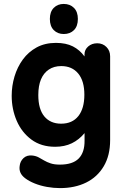

<svg xmlns="http://www.w3.org/2000/svg" viewBox="-20 -750 655 985"><path d="M262.8 3Q191 3 141.2 -33.9Q91.5 -70.8 65.8 -130.2Q40 -189.8 40 -258.8Q40 -309.5 54.4 -357.6Q68.8 -405.8 97.2 -444.8Q125.8 -483.8 168.2 -506.9Q210.8 -530 267 -530Q318.5 -530 353.9 -512Q389.2 -494 413.5 -460.5V-470.8Q413.5 -495.2 432.4 -511.6Q451.2 -528 478.8 -528Q507 -528 526 -509Q545 -490 545 -461V-31Q545 47.8 512.2 103Q479.5 158.2 421.8 186.6Q364 215 287.8 215Q254.8 215 220.8 208.9Q186.8 202.8 157.8 191.1Q128.8 179.5 108.5 164Q91.2 150.5 84.8 135.5Q78.2 120.5 80.8 102.2Q83 77.8 100.5 61.2Q118 44.8 146 47.8Q164.8 50 178.6 57.5Q192.5 65 206.6 73.4Q220.8 81.8 239.8 88.1Q258.8 94.5 287.2 94.5Q353 94.5 383.8 63.1Q414.5 31.8 413.8 -29V-67.2Q385.8 -33.2 348.6 -15.1Q311.5 3 262.8 3ZM293.5 -115.5Q351 -115.5 381.9 -154.5Q412.8 -193.5 412.8 -264.2Q412.8 -335 381.1 -373Q349.5 -411 294.2 -411Q257 -411 230.5 -393.2Q204 -375.5 190.2 -342.8Q176.5 -310 176.5 -262.5Q176.5 -189.8 207.6 -152.6Q238.8 -115.5 293.5 -115.5ZM307 -575.5Q275.8 -575.5 255.8 -595.6Q235.8 -615.8 235.8 -652.8Q235.8 -689.2 255.6 -709.5Q275.5 -729.8 306.8 -729.8Q339.5 -729.8 359.5 -709.5Q379.5 -689.2 379.5 -652.8Q379.5 -615.8 359.6 -595.6Q339.7 -575.5 307 -575.5Z"/></svg>

Font: National Park
Style: Regular
Weight: 400
Designer: Andrea Herstowski, Ben Hoepner
Version: Version 1.009